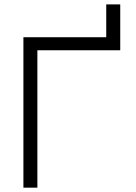

<svg xmlns="http://www.w3.org/2000/svg" viewBox="-20 -865 626 885"><path d="M87.9 0H152.3V-633.3H534.2V-844.7H469.7V-693.4H87.9Z"/></svg>

Font: Cascadia Mono Light
Style: Regular
Weight: 300
Monospace: yes
Designer: Aaron Bell
Foundry: Saja Typeworks
Version: Version 2404.023